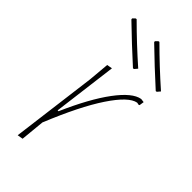

<svg xmlns="http://www.w3.org/2000/svg" viewBox="-215 -719 775 775"><g transform="rotate(45 172.5 -331.5)"><path d="M334 -517 329 -516Q256 -582 185 -651L184 -656L194 -666L199 -667Q269 -597 345 -530ZM204 -517 199 -516Q126 -582 55 -651L54 -656L64 -666L69 -667Q139 -597 215 -530ZM139 -456 104 -181H109Q163 -304 215.5 -374.5Q268 -445 310 -452L326 -450L323 -430L320 -428L309 -430Q269 -423 213 -339Q157 -255 95 -103L85 0L61 4L108 -362L116 -452Z"/></g></svg>

Font: Alegreya Sans Thin
Style: Italic
Weight: 100
Italic angle: -7°
Designer: Juan Pablo del Peral
Foundry: Huerta Tipografica
Version: Version 2.007